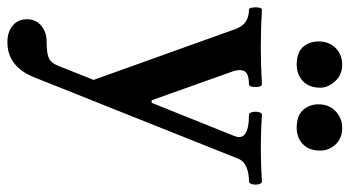

<svg xmlns="http://www.w3.org/2000/svg" viewBox="-233 -442 945 519"><g transform="rotate(90 239.5 -182.5)"><path d="M94 270Q66 270 49 255.5Q32 241 32 217Q32 194 49 179Q66 164 93 164Q125 164 138 157.5Q151 151 159 130L196 37L58 -348Q45 -383 6 -383Q2 -383 0.5 -392Q-1 -401 0.5 -409.5Q2 -418 6 -418Q57 -415 107 -415Q157 -415 208 -418Q213 -418 214.5 -409.5Q216 -401 214.5 -392Q213 -383 208 -383Q183 -383 174.5 -373.5Q166 -364 172 -342L251 -120H258L347 -342Q365 -383 290 -383Q285 -383 283 -392Q281 -401 283 -409.5Q285 -418 290 -418Q335 -415 380 -415Q425 -415 470 -418Q476 -418 478 -409.5Q480 -401 478 -392Q476 -383 470 -383Q448 -383 431.5 -376Q415 -369 409 -354L190 195Q161 270 94 270ZM155 -512Q122 -512 107 -529Q92 -546 92 -571Q92 -600 110 -617.5Q128 -635 155 -635Q182 -635 199.5 -616Q217 -597 217 -576Q217 -545 199 -528.5Q181 -512 155 -512ZM325 -512Q293 -512 277.5 -529Q262 -546 262 -571Q262 -600 281 -617.5Q300 -635 325 -635Q354 -635 370.5 -617Q387 -599 387 -576Q387 -545 369.5 -528.5Q352 -512 325 -512Z"/></g></svg>

Font: Junicode
Style: Bold
Weight: 700
Designer: Peter S. Baker
Version: Version 2.100; ttfautohint (v1.8.4)